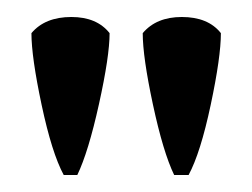

<svg xmlns="http://www.w3.org/2000/svg" viewBox="-20 -542 297 226"><path d="M109 -503Q109 -476 96.5 -419.5Q84 -363 71 -336H55Q41 -362 29 -418.5Q17 -475 17 -503Q33 -522 64 -522Q94 -522 109 -503ZM240 -503Q240 -475 228 -418.5Q216 -362 202 -336H185Q172 -363 160 -419Q148 -475 148 -503Q164 -522 194 -522Q225 -522 240 -503Z"/></svg>

Font: Katibeh
Style: Regular
Weight: 400
Designer: Arabic design by Kourosh Beigpour, Latin design by Eduardo Tunni, engineering by Lasse Fister
Version: Version 1.000